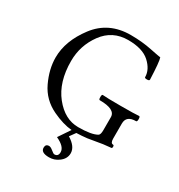

<svg xmlns="http://www.w3.org/2000/svg" viewBox="-207 -815 1102 1181"><g transform="rotate(30 344.0 -224.5)"><path d="M419.9 138.7Q419.9 179.2 382.3 205.6Q353 227.1 315.9 227.1Q257.8 227.1 257.8 191.9Q257.8 166 282.7 166Q293.9 166 310.5 179.7Q328.6 194.8 335.4 194.8Q362.8 194.8 362.8 164.1Q362.8 125 296.9 94.7L352.5 12.2Q290 6.8 214.8 -28.8Q126 -70.8 85.2 -157Q44.4 -243.2 44.4 -325.7Q44.4 -443.8 132.6 -560.1Q220.7 -676.3 376.5 -676.3Q456.5 -676.3 525.6 -662.1Q594.7 -647.9 601.6 -647.9Q610.8 -624 615.7 -497.6Q615.7 -488.8 599.1 -488.8Q582.5 -488.8 582 -495.1Q582 -549.3 531.5 -595.5Q481 -641.6 378.9 -641.6Q267.1 -641.6 202.4 -553Q137.7 -464.4 137.7 -354.5Q137.7 -205.1 210.4 -114.3Q283.2 -23.4 378.4 -23.4Q473.6 -23.4 511.7 -46.4Q522.5 -54.2 522.5 -84.5V-177.2Q522.5 -233.4 411.1 -233.4Q404.3 -233.4 404.3 -252Q404.3 -270.5 411.1 -270.5Q438.5 -267.6 540 -267.6Q641.6 -267.6 669.4 -270.5Q676.8 -270.5 676.8 -252Q676.8 -233.4 669.4 -233.4Q600.6 -233.4 600.6 -177.2V-70.3Q600.6 -37.6 618.7 -37.6Q625.5 -37.6 625.5 -26.4Q625.5 -15.1 619.1 -15.1Q612.8 -15.1 564.5 -9.3L461.9 7.8Q424.3 12.2 387.2 13.2L357.9 53.7Q419.9 91.8 419.9 138.7Z"/></g></svg>

Font: Junicode
Style: Regular
Weight: 400
Designer: Peter S. Baker
Foundry: Briery Creek Software
Version: Version 0.7.2